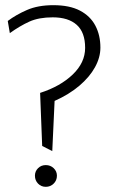

<svg xmlns="http://www.w3.org/2000/svg" viewBox="-20 -722 438 742"><path d="M186 -702Q127 -702 84.5 -683.5Q42 -665 10 -641L18 -594Q57 -622 93.5 -638.5Q130 -655 184 -655Q244 -655 276.5 -626Q309 -597 309 -537Q309 -480 261 -434Q213 -388 135 -363L143 -158L182 -138L191 -332Q247 -357 286.5 -390.5Q326 -424 347 -462Q368 -500 368 -538Q368 -586 348.5 -623Q329 -660 289 -681Q249 -702 186 -702ZM157 -84Q139 -84 127 -72Q115 -60 115 -43Q115 -25 127 -12.5Q139 0 157 0Q175 0 187.5 -12.5Q200 -25 200 -43Q200 -60 187.5 -72Q175 -84 157 -84Z"/></svg>

Font: Catamaran Thin ExtraLight
Style: Regular
Weight: 250
Version: Version 2.000